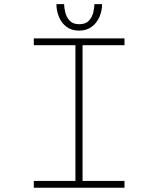

<svg xmlns="http://www.w3.org/2000/svg" viewBox="-20 -880 750 900"><path d="M563.5 -668H367V-32H563.5V0H138.5V-32H333.5V-668H138.5V-700H563.5ZM458.5 -860.5Q458.5 -829.5 446.2 -801Q434 -772.5 410 -754.5Q386 -736.5 350.5 -736.5Q315 -736.5 291.5 -754.5Q268 -772.5 256.2 -801Q244.5 -829.5 244.5 -860.5H280.5Q280.5 -845 285.8 -822.8Q291 -800.5 306.2 -783.5Q321.5 -766.5 351.5 -766.5Q382 -766.5 397.2 -783.5Q412.5 -800.5 417.5 -822.8Q422.5 -845 422.5 -860.5Z"/></svg>

Font: League Mono Thin
Style: Regular
Weight: 100
Width: 6
Designer: Tyler Finck
Foundry: The League of Moveable Type / Tyler Finck
Version: Version 2.300;RELEASE